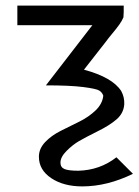

<svg xmlns="http://www.w3.org/2000/svg" viewBox="-20 -492 495 686"><path d="M42 -402V-472H422V-449L421 -430Q416 -418 406.5 -404.5Q397 -391 381.5 -372.5Q366 -354 359 -344L280 -243Q381 -216 413 -167Q425 -145 424 -120Q422 -88 397 -66Q372 -44 327 -22Q285 -1 262.5 12Q240 25 218 47Q196 69 196 89Q196 106 210.5 112Q225 118 260 118Q337 116 396 70L455 129Q363 174 274 174Q207 174 163 144.5Q119 115 119 68Q119 39 141.5 15.5Q164 -8 197 -24.5Q230 -41 263.5 -57.5Q297 -74 321.5 -97.5Q346 -121 349 -150Q345 -162 334.5 -168.5Q324 -175 277.5 -181Q231 -187 144 -187L310 -402H174H90Z"/></svg>

Font: Coval
Style: Light
Weight: 300
Foundry: Context Ltd
Version: Version 001.000